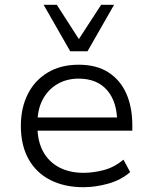

<svg xmlns="http://www.w3.org/2000/svg" viewBox="-20 -773 638 801"><path d="M328 8Q249 8 190 -22Q131 -52 99 -109.5Q67 -167 67 -248Q67 -322 95.5 -379.5Q124 -437 178.5 -470Q233 -503 308 -503Q383 -503 432.5 -471Q482 -439 507 -382.5Q532 -326 532 -250V-228H116V-283H491L469 -261Q469 -348 427 -396.5Q385 -445 308 -445Q258 -445 219 -422Q180 -399 158 -357.5Q136 -316 136 -257V-248Q136 -185 159.5 -141.5Q183 -98 226.5 -75Q270 -52 328 -52Q369 -52 413 -63.5Q457 -75 495 -107L523 -55Q485 -22 432 -7Q379 8 328 8ZM273 -559 162 -753H217L309 -610L402 -753H456L345 -559Z"/></svg>

Font: Nunito Sans 7pt Light
Style: Regular
Weight: 300
Designer: Vernon Adams
Foundry: Vernon Adams
Version: Version 3.101;gftools[0.9.27]